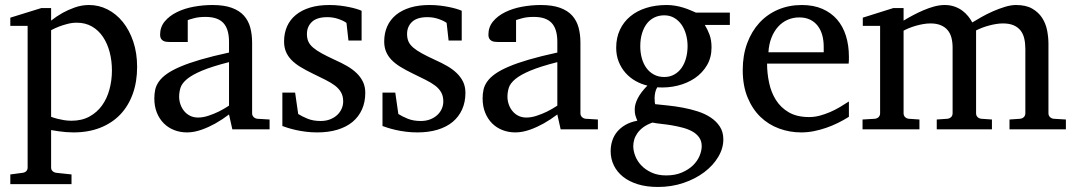

<svg xmlns="http://www.w3.org/2000/svg" viewBox="-20 -514 4278 763"><path d="M424.8 -233.9Q424.8 -272.5 415.8 -306.9Q406.7 -341.3 389.2 -367.4Q371.6 -393.6 345.5 -408.7Q319.3 -423.8 285.2 -423.8Q266.1 -423.8 247.8 -418.9Q229.5 -414.1 215.3 -408.7Q198.7 -402.3 183.1 -394V-49.8Q194.8 -45.4 208 -42Q219.2 -39.1 233.9 -36.6Q248.5 -34.2 264.2 -34.2Q305.2 -34.2 335.4 -50.8Q365.7 -67.4 385.5 -95Q405.3 -122.6 415 -158.7Q424.8 -194.8 424.8 -233.9ZM524.9 -248Q524.9 -189 507.6 -140.9Q490.2 -92.8 457.8 -58.8Q425.3 -24.9 378.2 -6.3Q331.1 12.2 272 12.2Q258.3 12.2 242.7 11Q227.1 9.8 213.9 7.8Q198.2 5.9 183.1 2.9V151.9Q183.1 161.1 189.5 166.5Q195.8 171.9 205.1 172.9L264.2 179.2V217.8H21V179.2L68.8 172.9Q78.1 171.9 84 166.5Q89.8 161.1 89.8 151.9V-411.1H21V-443.8L144 -481.9H183.1V-432.1Q204.6 -449.2 229 -462.9Q250 -474.6 277.3 -484.4Q304.7 -494.1 334 -494.1Q372.6 -494.1 407.2 -476.6Q441.9 -459 468 -426.8Q494.1 -394.5 509.5 -349.1Q524.9 -303.7 524.9 -248Z M890.1 -267.1Q822.8 -250 783.2 -233.4Q743.7 -216.8 723.4 -200Q703.1 -183.1 697.5 -165.8Q691.9 -148.4 691.9 -129.9Q691.9 -114.3 697 -99.4Q702.1 -84.5 711.7 -72.8Q721.2 -61 735.1 -54Q749 -46.9 767.1 -46.9Q787.1 -46.9 808.8 -54.2Q830.6 -61.5 848.6 -70.3Q869.6 -80.6 890.1 -94.2ZM903.3 0 890.1 -59.1Q863.8 -39.1 835.9 -23.4Q823.7 -16.6 810.1 -10.3Q796.4 -3.9 782 1.2Q767.6 6.3 752.7 9.3Q737.8 12.2 723.1 12.2Q695.8 12.2 672.1 2.9Q648.4 -6.3 630.9 -23.9Q613.3 -41.5 603.3 -66.4Q593.3 -91.3 593.3 -123Q593.3 -141.6 596.9 -158.2Q600.6 -174.8 611.8 -190.4Q623 -206.1 643.3 -220.5Q663.6 -234.9 696.5 -249Q729.5 -263.2 777.1 -277.1Q824.7 -291 890.1 -305.2V-348.1Q890.1 -398.4 867.7 -422.6Q845.2 -446.8 796.9 -446.8Q770.5 -446.8 752 -441.9Q733.4 -437 726.1 -434.1V-347.2H653.3Q646.5 -347.2 639.9 -348.1Q633.3 -349.1 627.9 -352.3Q622.6 -355.5 619.4 -361.1Q616.2 -366.7 616.2 -376Q616.2 -406.7 634.8 -429Q653.3 -451.2 683.1 -465.8Q712.9 -480.5 750 -487.3Q787.1 -494.1 824.2 -494.1Q870.6 -494.1 901.1 -482.9Q931.6 -471.7 949.5 -451.7Q967.3 -431.6 974.6 -404.3Q981.9 -377 981.9 -344.2V-64Q981.9 -54.7 988 -48.8Q994.1 -43 1002.9 -42L1051.3 -39.1V0Z M1431.6 -145Q1431.6 -108.4 1418.5 -79.1Q1405.3 -49.8 1380.9 -29.5Q1356.4 -9.3 1320.8 1.5Q1285.2 12.2 1240.7 12.2Q1217.8 12.2 1196 9.5Q1174.3 6.8 1156 2.7Q1137.7 -1.5 1123.5 -5.9Q1109.4 -10.3 1102.1 -13.2V-146H1152.8L1165 -61Q1180.2 -51.3 1202.4 -42.2Q1224.6 -33.2 1253.9 -33.2Q1275.4 -33.2 1292 -39.8Q1308.6 -46.4 1320.1 -57.1Q1331.5 -67.9 1337.6 -81.8Q1343.8 -95.7 1343.8 -110.8Q1343.8 -131.8 1335.4 -146.7Q1327.1 -161.6 1311.5 -173.6Q1295.9 -185.5 1273.2 -196.8Q1250.5 -208 1221.7 -222.2Q1194.3 -235.4 1173.3 -248.3Q1152.3 -261.2 1137.9 -276.1Q1123.5 -291 1116.2 -308.8Q1108.9 -326.7 1108.9 -349.1Q1108.9 -382.3 1120.8 -409.2Q1132.8 -436 1155.8 -454.8Q1178.7 -473.6 1212.2 -483.9Q1245.6 -494.1 1289.1 -494.1Q1311 -494.1 1331.1 -491.7Q1351.1 -489.3 1367.7 -485.8Q1384.3 -482.4 1397 -478.5Q1409.7 -474.6 1417 -471.2V-353H1364.7L1356.9 -422.9Q1346.2 -431.2 1325.2 -438.5Q1304.2 -445.8 1280.8 -445.8Q1239.3 -445.8 1219.5 -427Q1199.7 -408.2 1199.7 -378.9Q1199.7 -361.8 1205.3 -349.1Q1210.9 -336.4 1223.9 -325.2Q1236.8 -314 1258.1 -302.2Q1279.3 -290.5 1311 -275.9Q1337.4 -264.2 1359.4 -251.5Q1381.3 -238.8 1397.5 -223.1Q1413.6 -207.5 1422.6 -188.5Q1431.6 -169.4 1431.6 -145Z M1829.6 -145Q1829.6 -108.4 1816.4 -79.1Q1803.2 -49.8 1778.8 -29.5Q1754.4 -9.3 1718.8 1.5Q1683.1 12.2 1638.7 12.2Q1615.7 12.2 1594 9.5Q1572.3 6.8 1554 2.7Q1535.6 -1.5 1521.5 -5.9Q1507.3 -10.3 1500 -13.2V-146H1550.8L1563 -61Q1578.1 -51.3 1600.3 -42.2Q1622.6 -33.2 1651.9 -33.2Q1673.3 -33.2 1689.9 -39.8Q1706.5 -46.4 1718 -57.1Q1729.5 -67.9 1735.6 -81.8Q1741.7 -95.7 1741.7 -110.8Q1741.7 -131.8 1733.4 -146.7Q1725.1 -161.6 1709.5 -173.6Q1693.8 -185.5 1671.1 -196.8Q1648.4 -208 1619.6 -222.2Q1592.3 -235.4 1571.3 -248.3Q1550.3 -261.2 1535.9 -276.1Q1521.5 -291 1514.2 -308.8Q1506.8 -326.7 1506.8 -349.1Q1506.8 -382.3 1518.8 -409.2Q1530.8 -436 1553.7 -454.8Q1576.7 -473.6 1610.1 -483.9Q1643.6 -494.1 1687 -494.1Q1709 -494.1 1729 -491.7Q1749 -489.3 1765.6 -485.8Q1782.2 -482.4 1794.9 -478.5Q1807.6 -474.6 1814.9 -471.2V-353H1762.7L1754.9 -422.9Q1744.1 -431.2 1723.1 -438.5Q1702.1 -445.8 1678.7 -445.8Q1637.2 -445.8 1617.4 -427Q1597.7 -408.2 1597.7 -378.9Q1597.7 -361.8 1603.3 -349.1Q1608.9 -336.4 1621.8 -325.2Q1634.8 -314 1656 -302.2Q1677.2 -290.5 1709 -275.9Q1735.4 -264.2 1757.3 -251.5Q1779.3 -238.8 1795.4 -223.1Q1811.5 -207.5 1820.6 -188.5Q1829.6 -169.4 1829.6 -145Z M2194.8 -267.1Q2127.4 -250 2087.9 -233.4Q2048.3 -216.8 2028.1 -200Q2007.8 -183.1 2002.2 -165.8Q1996.6 -148.4 1996.6 -129.9Q1996.6 -114.3 2001.7 -99.4Q2006.8 -84.5 2016.4 -72.8Q2025.9 -61 2039.8 -54Q2053.7 -46.9 2071.8 -46.9Q2091.8 -46.9 2113.5 -54.2Q2135.3 -61.5 2153.3 -70.3Q2174.3 -80.6 2194.8 -94.2ZM2208 0 2194.8 -59.1Q2168.5 -39.1 2140.6 -23.4Q2128.4 -16.6 2114.7 -10.3Q2101.1 -3.9 2086.7 1.2Q2072.3 6.3 2057.4 9.3Q2042.5 12.2 2027.8 12.2Q2000.5 12.2 1976.8 2.9Q1953.1 -6.3 1935.5 -23.9Q1918 -41.5 1908 -66.4Q1897.9 -91.3 1897.9 -123Q1897.9 -141.6 1901.6 -158.2Q1905.3 -174.8 1916.5 -190.4Q1927.7 -206.1 1948 -220.5Q1968.3 -234.9 2001.2 -249Q2034.2 -263.2 2081.8 -277.1Q2129.4 -291 2194.8 -305.2V-348.1Q2194.8 -398.4 2172.4 -422.6Q2149.9 -446.8 2101.6 -446.8Q2075.2 -446.8 2056.6 -441.9Q2038.1 -437 2030.8 -434.1V-347.2H1958Q1951.2 -347.2 1944.6 -348.1Q1938 -349.1 1932.6 -352.3Q1927.2 -355.5 1924.1 -361.1Q1920.9 -366.7 1920.9 -376Q1920.9 -406.7 1939.5 -429Q1958 -451.2 1987.8 -465.8Q2017.6 -480.5 2054.7 -487.3Q2091.8 -494.1 2128.9 -494.1Q2175.3 -494.1 2205.8 -482.9Q2236.3 -471.7 2254.2 -451.7Q2272 -431.6 2279.3 -404.3Q2286.6 -377 2286.6 -344.2V-64Q2286.6 -54.7 2292.7 -48.8Q2298.8 -43 2307.6 -42L2356 -39.1V0Z M2768.6 66.9Q2768.6 46.4 2758.3 32Q2748 17.6 2731.2 8.3Q2714.4 -1 2693.1 -6.6Q2671.9 -12.2 2650.1 -15.9Q2628.4 -19.5 2607.9 -21.7Q2587.4 -23.9 2572.8 -26.9Q2550.8 -19 2536.1 -8.1Q2521.5 2.9 2512.7 15.6Q2503.9 28.3 2500.2 41.5Q2496.6 54.7 2496.6 66.9Q2496.6 85 2504.4 105.5Q2512.2 126 2528.3 143.1Q2544.4 160.2 2569.1 171.6Q2593.8 183.1 2627.4 183.1Q2663.1 183.1 2689.7 171.6Q2716.3 160.2 2733.9 143.1Q2751.5 126 2760 105.5Q2768.6 85 2768.6 66.9ZM2712.4 -331.1Q2712.4 -354.5 2706.3 -376.7Q2700.2 -398.9 2688.5 -415.8Q2676.8 -432.6 2659.4 -442.9Q2642.1 -453.1 2619.6 -453.1Q2598.6 -453.1 2581.1 -444.8Q2563.5 -436.5 2551 -420.7Q2538.6 -404.8 2531.5 -381.8Q2524.4 -358.9 2524.4 -330.1Q2524.4 -305.2 2530.5 -283Q2536.6 -260.7 2548.6 -244.1Q2560.5 -227.5 2578.4 -217.8Q2596.2 -208 2619.6 -208Q2642.1 -208 2659.4 -217.8Q2676.8 -227.5 2688.5 -244.1Q2700.2 -260.7 2706.3 -283.2Q2712.4 -305.7 2712.4 -331.1ZM2780.8 -415Q2792 -397 2799.8 -375.7Q2807.6 -354.5 2807.6 -325.2Q2807.6 -285.6 2789.6 -254.9Q2771.5 -224.1 2741.5 -203.6Q2711.4 -183.1 2672.6 -173.6Q2633.8 -164.1 2591.8 -167Q2585.9 -157.2 2583.7 -146Q2581.5 -134.8 2581.3 -125Q2581.1 -115.2 2582 -108.2Q2583 -101.1 2583.5 -100.1Q2606 -97.7 2634.8 -94.7Q2663.6 -91.8 2693.6 -86.2Q2723.6 -80.6 2752.7 -71.3Q2781.7 -62 2804.2 -47.1Q2826.7 -32.2 2840.6 -11Q2854.5 10.3 2854.5 40Q2854.5 75.7 2834.2 109.6Q2814 143.6 2778.8 170.2Q2743.7 196.8 2696.3 212.9Q2648.9 229 2594.7 229Q2549.8 229 2514.9 218.3Q2480 207.5 2456.1 188.5Q2432.1 169.4 2419.4 143.3Q2406.7 117.2 2406.7 86.9Q2406.7 64.9 2413.1 45.2Q2419.4 25.4 2432.6 9.5Q2445.8 -6.3 2465.6 -17.8Q2485.4 -29.3 2512.7 -34.2Q2509.8 -42 2507.8 -47.1Q2505.9 -52.2 2504.6 -56.9Q2503.4 -61.5 2502.9 -66.7Q2502.4 -71.8 2502.4 -80.1Q2502.4 -99.6 2514.4 -123.3Q2526.4 -147 2552.7 -173.8Q2527.8 -179.7 2505.4 -192.4Q2482.9 -205.1 2465.8 -224.4Q2448.7 -243.7 2438.7 -268.8Q2428.7 -293.9 2428.7 -324.2Q2428.7 -363.8 2443.4 -395.3Q2458 -426.8 2484.4 -448.7Q2510.7 -470.7 2547.6 -482.4Q2584.5 -494.1 2629.4 -494.1Q2647 -494.1 2663.8 -491.2Q2680.7 -488.3 2695.6 -483.6Q2710.4 -479 2723.1 -473.6Q2735.8 -468.3 2745.6 -463.9H2880.4V-415Z M3353.5 -49.8Q3332.5 -36.6 3309.8 -25.4Q3287.1 -14.2 3262.9 -5.9Q3238.8 2.4 3213.9 7.3Q3189 12.2 3163.6 12.2Q3118.2 12.2 3076.2 -3.2Q3034.2 -18.6 3002.2 -49.3Q2970.2 -80.1 2950.9 -126.7Q2931.6 -173.3 2931.6 -235.8Q2931.6 -294.4 2949.2 -342Q2966.8 -389.6 2998 -423.6Q3029.3 -457.5 3072.3 -475.8Q3115.2 -494.1 3166.5 -494.1Q3212.9 -494.1 3248 -478.8Q3283.2 -463.4 3306.6 -436.3Q3330.1 -409.2 3341.8 -371.3Q3353.5 -333.5 3353.5 -289.1V-275.9Q3353.5 -268.1 3352.5 -261.2H3028.3Q3028.3 -223.1 3036.4 -185.1Q3044.4 -147 3063.5 -116.7Q3082.5 -86.4 3114.7 -67.6Q3147 -48.8 3195.3 -48.8Q3216.8 -48.8 3237.8 -54.4Q3258.8 -60.1 3279.1 -68.8Q3299.3 -77.6 3317.9 -88.6Q3336.4 -99.6 3353.5 -110.8ZM3253.4 -328.1Q3253.4 -353 3247.6 -374.3Q3241.7 -395.5 3229.7 -411.1Q3217.8 -426.8 3199.5 -435.8Q3181.2 -444.8 3156.2 -444.8Q3131.3 -444.8 3109.9 -435.3Q3088.4 -425.8 3072 -407.7Q3055.7 -389.6 3045.7 -364Q3035.6 -338.4 3033.7 -306.2H3253.4Z M3991.7 0V-39.1L4033.7 -42Q4043 -43 4048.8 -48.8Q4054.7 -54.7 4054.7 -64V-318.8Q4054.7 -342.3 4050.3 -361.1Q4045.9 -379.9 4035.4 -393.1Q4024.9 -406.2 4007.8 -413.6Q3990.7 -420.9 3965.8 -420.9Q3953.1 -420.9 3939.2 -418.7Q3925.3 -416.5 3911.4 -412.8Q3897.5 -409.2 3884 -404.1Q3870.6 -398.9 3858.9 -393.1V-64Q3858.9 -54.7 3864.7 -48.8Q3870.6 -43 3879.9 -42L3921.9 -39.1V0H3702.6V-39.1L3744.6 -42Q3753.9 -43 3759.8 -48.8Q3765.6 -54.7 3765.6 -64V-325.2Q3765.6 -346.2 3761 -364Q3756.3 -381.8 3745.8 -394.3Q3735.4 -406.7 3718.5 -413.8Q3701.7 -420.9 3677.7 -420.9Q3663.6 -420.9 3648.2 -418.2Q3632.8 -415.5 3618.7 -411.4Q3604.5 -407.2 3592 -402.1Q3579.6 -397 3570.8 -392.1V-64Q3570.8 -54.7 3576.7 -48.8Q3582.5 -43 3591.8 -42L3633.8 -39.1V0H3407.7V-39.1L3456.5 -42Q3465.8 -43 3471.7 -48.8Q3477.5 -54.7 3477.5 -64V-411.1H3408.7V-443.8L3529.8 -481.9H3570.8V-432.1Q3587.4 -442.4 3607.7 -453.1Q3627.9 -463.9 3649.4 -473.1Q3670.9 -482.4 3692.6 -488.3Q3714.4 -494.1 3733.9 -494.1Q3755.4 -494.1 3772.9 -488Q3790.5 -481.9 3804 -471.9Q3817.4 -461.9 3827.4 -449.5Q3837.4 -437 3843.8 -424.8Q3858.9 -434.1 3880.4 -446.3Q3901.9 -458.5 3925.8 -469Q3949.7 -479.5 3973.6 -486.8Q3997.6 -494.1 4017.6 -494.1Q4057.1 -494.1 4082 -479.7Q4106.9 -465.3 4121.3 -443.1Q4135.7 -420.9 4141.1 -393.6Q4146.5 -366.2 4146.5 -340.8V-64Q4146.5 -54.7 4152.6 -48.8Q4158.7 -43 4167.5 -42L4215.8 -39.1V0Z"/></svg>

Font: Charis SIL Am
Style: Regular
Weight: 400
Foundry: SIL International
Version: Version 5.000